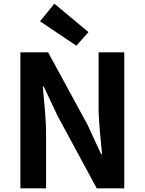

<svg xmlns="http://www.w3.org/2000/svg" viewBox="-20 -1026 789 1046"><path d="M91 0H231V-297C231 -382 220 -475 213 -555H218L293 -396L507 0H657V-741H517V-445C517 -361 529 -263 536 -186H531L457 -346L242 -741H91ZM396 -777 462 -851 276 -1006 198 -910Z"/></svg>

Font: Source Han Sans JP
Style: Bold
Weight: 700
Designer: Ryoko NISHIZUKA 西塚涼子 (kana, bopomofo & ideographs); Paul D. Hunt (Latin, Greek & Cyrillic); Sandoll Communications 산돌커뮤니
Foundry: Adobe
Version: Version 2.002;hotconv 1.0.116;makeotfexe 2.5.65601